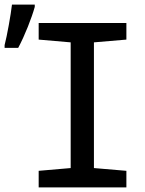

<svg xmlns="http://www.w3.org/2000/svg" viewBox="-46 -814 629 834"><path d="M-26 -618V-606H33C62 -660 92 -737 105 -784V-794H6C1 -750 -15 -660 -26 -618ZM122 0H503V-72L362 -84V-630L503 -642V-714H122V-642L261 -630V-84L122 -72Z"/></svg>

Font: Noto Sans Mono SemiCondensed Medium
Style: Regular
Weight: 500
Width: 4
Designer: Monotype Design Team
Foundry: Monotype Imaging Inc.
Version: Version 2.014